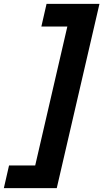

<svg xmlns="http://www.w3.org/2000/svg" viewBox="-90 -810 537 998"><path d="M-43 50H93L260 -672H125L152 -790H427L205 168H-70Z"/></svg>

Font: Prodigy Sans
Style: Bold Italic
Weight: 700
Italic angle: -13°
Designer: Wei Huang
Foundry: Wei Huang
Version: Version 1.003; ttfautohint (v1.8.3)